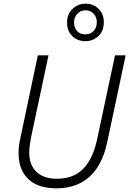

<svg xmlns="http://www.w3.org/2000/svg" viewBox="-20 -1015 704 1045"><path d="M285 10Q220 10 174.5 -12.5Q129 -35 105 -78Q81 -121 81 -183Q81 -201 83.5 -222.5Q86 -244 92 -269L186 -714H244L149 -267Q145 -246 142 -224Q139 -202 139 -185Q139 -117 178.5 -79.5Q218 -42 289 -42Q348 -42 391.5 -65.5Q435 -89 464 -136.5Q493 -184 508 -254L606 -714H664L565 -248Q548 -163 511 -105.5Q474 -48 418 -19Q362 10 285 10ZM444 -791Q402 -791 373.5 -818.5Q345 -846 345 -892Q345 -939 375 -967Q405 -995 446 -995Q488 -995 516.5 -967Q545 -939 545 -895Q545 -846 515.5 -818.5Q486 -791 444 -791ZM444 -828Q472 -828 489.5 -846.5Q507 -865 507 -894Q507 -922 489.5 -940.5Q472 -959 446 -959Q419 -959 401 -940Q383 -921 383 -892Q383 -864 399.5 -846Q416 -828 444 -828Z"/></svg>

Font: Noto Sans Display Light
Style: Italic
Weight: 300
Italic angle: -12°
Designer: Monotype Design Team
Foundry: Monotype Imaging Inc.
Version: Version 2.003